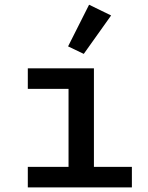

<svg xmlns="http://www.w3.org/2000/svg" viewBox="-20 -812 640 832"><path d="M100.5 0V-89H277V-427H100.5V-516H387V-89H551.5V0ZM461.5 -745 343 -578.5 275 -611 366 -791.5Z"/></svg>

Font: Lilex Medium
Style: Regular
Weight: 500
Designer: Mike Abbink, Paul van der Laan, Pieter van Rosmalen, Mikhael Khrustik
Foundry: Mikhael Khrustik
Version: Version 1.100